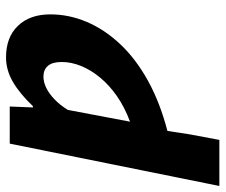

<svg xmlns="http://www.w3.org/2000/svg" viewBox="-100 -476 730 621"><g transform="rotate(-90 264.5 -165.0)"><path d="M-26 180 111 -498H231L228 -423H232Q273 -466 311 -488Q349 -510 390 -510Q455 -510 492 -471.5Q529 -433 529 -367Q529 -306 504.5 -248.5Q480 -191 432.5 -140.5Q385 -90 314.5 -51Q244 -12 152 12L141 84L123 180ZM182 -109Q228 -126 263.5 -150.5Q299 -175 324 -205Q349 -235 362 -267Q375 -299 375 -330Q375 -360 362.5 -374.5Q350 -389 328 -389Q310 -389 291.5 -380Q273 -371 254.5 -353.5Q236 -336 220 -310Z"/></g></svg>

Font: Source Sans 3 ExtraBold
Style: Italic
Weight: 800
Italic angle: -11°
Version: Version 3.052;hotconv 1.1.0;makeotfexe 2.6.0